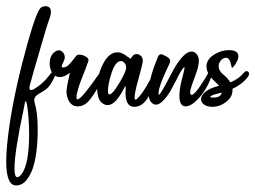

<svg xmlns="http://www.w3.org/2000/svg" viewBox="-62 -416 801 602"><path d="M62 -387.2Q67.9 -396.5 81.1 -396.5Q97.7 -396.5 97.7 -377.9Q97.7 -368.2 90.3 -349.6Q86.9 -341.3 72.3 -291Q39.1 -178.2 31.7 -149.4Q28.8 -138.2 32.2 -134.8Q35.6 -131.3 46.4 -137.7Q58.1 -145 66.9 -152.6Q75.7 -160.2 80.1 -164.8Q84.5 -169.4 91.6 -178.5Q98.6 -187.5 102.1 -191.4Q111.8 -197.3 111.3 -185.5Q110.8 -178.7 107.9 -172.4Q98.1 -151.9 89.1 -142.3Q80.1 -132.8 61 -122.6Q45.4 -113.8 45.4 -102.5Q45.4 -98.6 47.9 -88.9Q50.3 -79.1 51.3 -74.2Q56.2 -49.3 56.2 -8.8Q56.2 64.5 41 111.3Q33.7 132.8 20.8 148.9Q7.8 165 -11.2 165.5Q-42.5 165.5 -42.5 90.3Q-42.5 65.9 -39.6 36.6Q-29.3 -70.8 7.3 -216.8L7.8 -218.3Q43.9 -358.9 62 -387.2ZM5.4 130.4Q29.3 98.6 29.3 3.9Q29.3 -46.4 22.5 -88.4Q20.5 -98.6 18.6 -98.6Q17.1 -98.6 16.1 -94.7Q15.1 -90.8 14.2 -84.2Q13.2 -77.6 12.7 -76.2Q-16.6 60.5 -16.6 112.3Q-16.6 139.6 -7.8 139.6Q-2.4 139.6 5.4 130.4Z M157.2 -188Q140.1 -174.3 125.5 -174.3Q110.8 -174.3 102.3 -186.8Q93.8 -199.2 93.8 -216.3Q93.8 -247.1 116.7 -257.3Q120.6 -258.3 122.1 -258.3Q129.4 -258.3 135.3 -251.7Q141.1 -245.1 141.1 -236.3Q141.1 -230 137.7 -223.6Q131.3 -210.9 131.3 -208Q131.3 -204.6 135.7 -204.6Q139.6 -204.6 145 -206.5Q151.9 -209 164.3 -224.9Q176.8 -240.7 178.2 -242.2Q180.7 -244.6 187 -244.6Q196.8 -244.6 206.3 -239Q215.8 -233.4 215.8 -226.1L215.3 -225.6Q211.9 -214.4 201.2 -187.3Q190.4 -160.2 187 -149.9Q177.7 -121.6 177.7 -111.3Q177.7 -104.5 181.6 -104.5Q192.9 -104.5 248 -183.6Q255.4 -192.9 260.3 -192.9Q265.1 -192.9 265.1 -186Q265.1 -177.2 258.3 -166.5Q255.9 -162.6 248.3 -148.2Q240.7 -133.8 235.1 -125Q229.5 -116.2 220.9 -105Q212.4 -93.8 202.6 -88.1Q192.9 -82.5 182.6 -82.5Q175.3 -82.5 171.4 -84Q159.7 -87.9 153.1 -101.1Q146.5 -114.3 146.5 -128.9Q146.5 -141.6 157.2 -188Z M422.9 -192.9Q422.9 -193.4 424.3 -193.4Q427.7 -193.4 431.9 -190.9Q436 -188.5 436 -185.1Q436 -184.1 435.1 -182.1Q433.6 -178.7 427.5 -162.6Q421.4 -146.5 415.8 -135.3Q410.2 -124 401.9 -110.1Q393.6 -96.2 382.8 -88.6Q372.1 -81.1 359.9 -81.1H358.4Q331.5 -81.1 331.5 -126Q331.5 -127.4 331.8 -130.4Q332 -133.3 332 -134.3V-141.1Q332 -146.5 331.1 -146.5Q330.6 -146.5 329.8 -145Q329.1 -143.6 327.4 -139.9Q325.7 -136.2 323.7 -133.3Q298.8 -86.4 275.4 -86.4Q266.1 -86.4 257.8 -93.3Q242.7 -105 242.7 -140.6Q242.7 -179.7 261.2 -215.8Q279.8 -252 306.2 -252Q317.4 -252 329.6 -244.1Q333 -241.7 336.2 -239.5Q339.4 -237.3 341.1 -236.1Q342.8 -234.9 344.2 -233.9Q345.7 -232.9 346.4 -232.4Q347.2 -231.9 347.7 -231.9Q348.1 -231.9 348.9 -233.4Q349.6 -234.9 351.8 -238Q354 -241.2 357.9 -244.1Q360.8 -246.6 366.2 -246.6Q373.5 -246.6 379.6 -241Q385.7 -235.4 385.7 -226.1Q385.7 -216.8 372.8 -170.9Q359.9 -125 359.9 -110.8Q359.9 -103.5 363.3 -103.5Q364.3 -103.5 367.7 -106Q380.4 -117.7 397.5 -146Q409.2 -166.5 422.9 -192.9ZM322.3 -223.6Q319.3 -224.6 317.4 -224.6Q300.3 -224.6 288.3 -188.7Q276.4 -152.8 276.4 -130.9Q276.4 -120.1 281.2 -120.1Q290.5 -120.1 311.5 -154.8Q332.5 -189.5 333.5 -202.6V-205.6Q333.5 -216.3 322.3 -223.6Z M593.3 -192.4Q595.7 -192.4 599.6 -188.5Q603.5 -184.6 603 -182.6Q589.8 -141.1 564.5 -111.8Q539.1 -82.5 520 -82.5Q500.5 -82.5 500.5 -115.7Q500.5 -135.7 507.3 -163.1Q516.6 -198.7 516.6 -202.1Q516.6 -205.1 515.6 -205.1Q512.2 -205.1 499.5 -182.6Q499.5 -182.1 490 -163.6Q480.5 -145 472.2 -130.4Q463.9 -115.7 450.9 -101.8Q438 -87.9 427.2 -87.9Q418 -87.9 410.6 -97.2Q403.8 -106 403.8 -125Q403.8 -167.5 433.1 -237.3Q435.5 -243.7 439.5 -245.1Q443.4 -246.6 446 -245.6Q448.7 -244.6 456.5 -240.7Q471.7 -233.4 471.7 -224.6Q471.7 -219.7 460.4 -197.3Q435.1 -142.6 435.1 -124.5Q435.1 -121.1 436 -118.2Q439.5 -120.1 448.7 -136Q458 -151.9 469.2 -173.3Q480.5 -194.8 481 -195.8Q514.2 -254.4 538.6 -254.4Q547.9 -254.4 555.2 -245.6Q561.5 -237.8 561.5 -224.6Q561.5 -207.5 547.9 -171.9Q534.2 -136.2 534.2 -127.4Q534.2 -121.6 536.6 -119.1Q537.1 -118.7 539.1 -118.7Q546.9 -118.7 565.4 -145.8Q584 -172.9 593.3 -192.4Z M629.4 -117.2Q632.3 -120.1 633.3 -125.5Q597.2 -117.7 597.2 -112.3Q597.2 -109.9 606 -109.9Q622.1 -109.9 629.4 -117.2ZM623.5 -208.5Q623.5 -194.3 637.7 -182.6Q651.9 -171.4 660.2 -157.7Q687.5 -168.9 703.6 -189Q707 -192.9 710.9 -192.9Q718.8 -192.9 718.8 -184.1Q718.8 -179.7 716.3 -176.8Q699.7 -152.8 667 -137.7Q667 -137.7 667 -133.3Q667 -111.8 647 -96.4Q627 -81.1 604 -81.1Q587.9 -81.1 578.1 -87.9Q568.4 -94.7 568.4 -105Q568.4 -117.2 582.5 -128.7Q596.7 -140.1 625 -147Q618.2 -154.8 614.7 -157.7Q585.4 -183.6 585.4 -207.5Q585.4 -229.5 608.2 -244.1Q630.9 -258.8 655.8 -258.8Q685.5 -258.8 685.5 -239.3Q685.5 -233.9 682.6 -226.6Q677.2 -214.8 669.4 -206.1Q667 -203.6 666 -203.6Q664.1 -203.6 662.8 -211.4Q661.6 -219.2 658 -227.1Q654.3 -234.9 646 -234.9Q638.2 -234.9 630.9 -226.8Q623.5 -218.8 623.5 -208.5Z"/></svg>

Font: Sintesa 2
Style: 2
Weight: 400
Version: Version 001.000